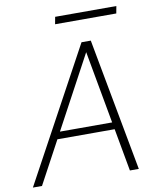

<svg xmlns="http://www.w3.org/2000/svg" viewBox="-102 -926 824 998"><g transform="rotate(-10 309.5 -427.0)"><path d="M-10 0 370 -700H419L549 0H502L385 -645L38 0ZM133 -225 154 -262H476L484 -225ZM251 -816 258 -854H581L574 -816Z"/></g></svg>

Font: DM Sans 11pt ExtraLight
Style: Italic
Weight: 250
Italic angle: -10°
Version: Version 4.004;gftools[0.9.30]